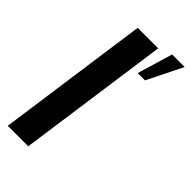

<svg xmlns="http://www.w3.org/2000/svg" viewBox="-211 -704 753 753"><g transform="rotate(45 165.5 -327.0)"><path d="M3.1 0 91.7 -631.9H205.4L116.8 0ZM217.1 -506.6 261.1 -653.6H330.5L257.7 -506.6Z"/></g></svg>

Font: Alumni Sans Thin
Style: Italic
Weight: 100
Italic angle: -8°
Designer: Robert E. Leuschke
Foundry: Robert E. Leuschke
Version: Version 1.016